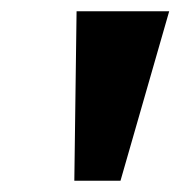

<svg xmlns="http://www.w3.org/2000/svg" viewBox="-20 -743 320 341"><path d="M112 -422 116 -723H280.5L194 -422Z"/></svg>

Font: Public Sans ExtraBold
Style: Italic
Weight: 800
Italic angle: -8°
Designer: The Public Sans project authors (U.S. Web Design System). Libre Franklin designed by Pablo Impallari and Rodrigo Fuenzal
Version: Version 1.007; ttfautohint (v1.8.1) -l 8 -r 50 -G 200 -x 14 